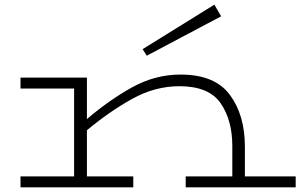

<svg xmlns="http://www.w3.org/2000/svg" viewBox="-20 -804 1303 824"><path d="M1249 -47V0H777V-47H977V-177Q977 -289 926.5 -361.5Q876 -434 750 -434Q645 -434 547 -379.5Q449 -325 353 -245V-47H552V0H68V-47H298V-424H68V-471H353V-293Q449 -375 547.5 -429.5Q646 -484 755 -484Q902 -484 966.5 -397Q1031 -310 1031 -174V-47ZM610 -565 929 -734 900 -784 592 -593Z"/></svg>

Font: BioRhyme Expanded Light
Style: Regular
Weight: 300
Width: 7
Designer: Aoife Mooney
Foundry: Aoife Mooney Type
Version: Version 1.000